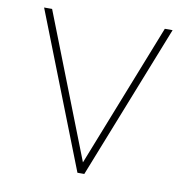

<svg xmlns="http://www.w3.org/2000/svg" viewBox="-77 -752 816 827"><g transform="rotate(10 331.0 -338.0)"><path d="M315 0 50 -676H85L338 -29H323L578 -676H612L345 0Z"/></g></svg>

Font: Outfit Thin
Style: Regular
Weight: 100
Designer: Rodrigo Fuenzalida
Foundry: fragTYPE
Version: Version 1.000